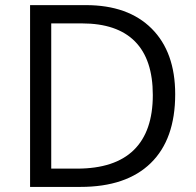

<svg xmlns="http://www.w3.org/2000/svg" viewBox="-20 -734 769 754"><path d="M668 -363.8Q668 -187 572 -93.5Q476.1 0 295.9 0H98.1V-713.9H316.9Q483.4 -713.9 575.7 -621.6Q668 -529.3 668 -363.8ZM580.1 -360.8Q580.1 -500.5 510 -571.3Q439.9 -642.1 301.8 -642.1H181.2V-71.8H282.2Q430.7 -71.8 505.4 -144.8Q580.1 -217.8 580.1 -360.8Z"/></svg>

Font: f04114697
Style: Regular
Weight: 400
Foundry: Ascender Corporation
Version: Version 1.10